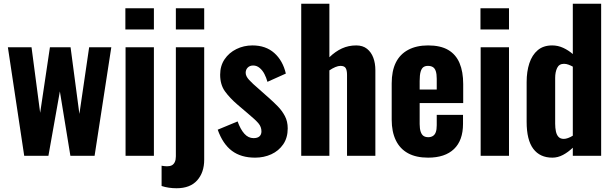

<svg xmlns="http://www.w3.org/2000/svg" viewBox="-20 -830 3274 1023"><path d="M109 0 22 -578H148L194 -229L246 -578H356L403 -223L455 -578H573L484 0H355L299 -343L238 0Z M649 0V-578H800V0ZM648 -673V-786H800V-673Z M921 173Q900 173 879.5 170Q859 167 841 161V53Q847 54 855 55Q863 56 870 56Q886 56 896 50.5Q906 45 911.5 33Q917 21 917 3V-578H1068V21Q1068 89 1030.5 131Q993 173 921 173ZM917 -673V-786H1068V-673Z M1339 10Q1264 10 1215.5 -26.5Q1167 -63 1140 -139L1246 -183Q1261 -141 1282 -117.5Q1303 -94 1331 -94Q1352 -94 1362.5 -103.5Q1373 -113 1373 -130Q1373 -154 1357 -173Q1341 -192 1300 -226L1246 -272Q1204 -308 1178.5 -343.5Q1153 -379 1153 -432Q1153 -479 1176.5 -514Q1200 -549 1239.5 -568.5Q1279 -588 1325 -588Q1396 -588 1441.5 -547.5Q1487 -507 1503 -438L1405 -394Q1399 -416 1389 -435.5Q1379 -455 1363.5 -468Q1348 -481 1329 -481Q1311 -481 1300 -470Q1289 -459 1289 -442Q1289 -424 1307.5 -404Q1326 -384 1359 -356L1413 -308Q1437 -287 1460 -263.5Q1483 -240 1498 -211.5Q1513 -183 1513 -146Q1513 -96 1489 -61Q1465 -26 1425.5 -8Q1386 10 1339 10Z M1585 0V-810H1735V-525Q1767 -556 1802 -572Q1837 -588 1878 -588Q1913 -588 1935.5 -570Q1958 -552 1969 -522.5Q1980 -493 1980 -456V0H1829V-431Q1829 -455 1822 -467Q1815 -479 1794 -479Q1782 -479 1766.5 -472.5Q1751 -466 1735 -455V0Z M2261 10Q2197 10 2154 -13.5Q2111 -37 2089 -82.5Q2067 -128 2067 -192V-386Q2067 -452 2089 -496.5Q2111 -541 2155 -564.5Q2199 -588 2261 -588Q2327 -588 2368 -564Q2409 -540 2428.5 -494Q2448 -448 2448 -382V-281H2216V-169Q2216 -144 2221.5 -128Q2227 -112 2237 -105.5Q2247 -99 2262 -99Q2276 -99 2286.5 -105.5Q2297 -112 2302 -126Q2307 -140 2307 -163V-218H2447V-170Q2447 -82 2399 -36Q2351 10 2261 10ZM2216 -353H2307V-410Q2307 -435 2302 -450.5Q2297 -466 2286.5 -472.5Q2276 -479 2260 -479Q2245 -479 2235.5 -472Q2226 -465 2221 -447.5Q2216 -430 2216 -398Z M2541 0V-578H2692V0ZM2540 -673V-786H2692V-673Z M2923 10Q2857 10 2821.5 -37Q2786 -84 2786 -181V-393Q2786 -449 2800.5 -493Q2815 -537 2845 -562.5Q2875 -588 2922 -588Q2953 -588 2981 -575Q3009 -562 3032 -542V-810H3183V0H3032V-43Q3007 -19 2979.5 -4.5Q2952 10 2923 10ZM2984 -90Q2994 -90 3006.5 -94.5Q3019 -99 3032 -107V-475Q3021 -481 3009 -485.5Q2997 -490 2985 -490Q2959 -490 2948.5 -468Q2938 -446 2938 -415V-171Q2938 -148 2942 -129.5Q2946 -111 2956 -100.5Q2966 -90 2984 -90Z"/></svg>

Font: Oswald SemiBold
Style: Regular
Weight: 600
Designer: Vernon Adams
Foundry: Vernon Adams
Version: Version 4.100; ttfautohint (v1.8.1.43-b0c9)